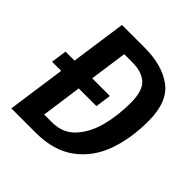

<svg xmlns="http://www.w3.org/2000/svg" viewBox="-185 -829 967 967"><g transform="rotate(45 298.5 -345.5)"><path d="M575 -443Q575 -318 539 -218.5Q503 -119 422.5 -59.5Q342 0 215 0H41L85 -311H20L32 -395H96L138 -691H300Q425 -691 500 -635.5Q575 -580 575 -443ZM447 -444Q447 -530 411 -562.5Q375 -595 308 -595H250L222 -395H348L336 -311H210L180 -95H236Q313 -95 360 -147Q407 -199 427 -278Q447 -357 447 -444Z"/></g></svg>

Font: Fira Sans Condensed Medium
Style: Italic
Weight: 500
Width: 3
Italic angle: -8°
Designer: bBox Type GmbH & Carrois Corporate GbR & Edenspiekermann AG
Foundry: bBox Type GmbH & Carrois Corporate GbR & Edenspiekermann AG
Version: Version 4.301